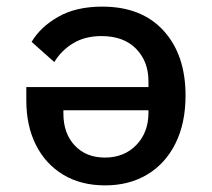

<svg xmlns="http://www.w3.org/2000/svg" viewBox="-20 -548 640 580"><path d="M59.5 -285H428.5V-302.5Q428.5 -362.5 391 -400.8Q353.5 -439 286.5 -439Q237.5 -439 201.8 -417.8Q166 -396.5 144 -360.5L75.5 -421.5Q102 -466.5 155.8 -497.2Q209.5 -528 289 -528Q408 -528 474.2 -455.2Q540.5 -382.5 540.5 -259.5Q540.5 -176 510.2 -115Q480 -54 425.2 -21Q370.5 12 297.5 12Q224.5 12 171 -20.2Q117.5 -52.5 88.5 -110.2Q59.5 -168 59.5 -244.5ZM171.5 -215V-205Q171.5 -145 205.8 -108.5Q240 -72 297 -72Q355 -72 391.8 -110Q428.5 -148 428.5 -207.5V-215Z"/></svg>

Font: Lilex Medium
Style: Regular
Weight: 500
Designer: Mike Abbink, Paul van der Laan, Pieter van Rosmalen, Mikhael Khrustik
Foundry: Mikhael Khrustik
Version: Version 1.100